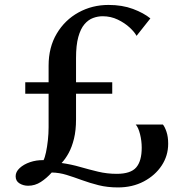

<svg xmlns="http://www.w3.org/2000/svg" viewBox="-20 -772 772 798"><path d="M470.5 7Q426.5 7 389.8 -2.2Q353 -11.5 320.2 -23.5Q287.5 -35.5 257 -45Q226.5 -54.5 195 -55Q174 -31.5 149.8 -15.8Q125.5 0 97 0Q77 0 61 -9.8Q45 -19.5 45 -39.5Q45 -58 61.8 -73.5Q78.5 -89 104.8 -98Q131 -107 161 -106.5Q166.5 -117 171.2 -139.2Q176 -161.5 179 -189.2Q182 -217 182 -243.5V-382.5H85V-430H182V-499Q182 -575.5 215.8 -632.2Q249.5 -689 306.2 -720.2Q363 -751.5 431 -751.5Q488 -751.5 532.8 -734.8Q577.5 -718 605 -695.5L547.5 -623Q539.5 -638.5 519 -657.5Q498.5 -676.5 469.5 -690.5Q440.5 -704.5 406.5 -704.5Q386.5 -704.5 366.8 -697.2Q347 -690 331 -671.2Q315 -652.5 305.5 -618.5Q296 -584.5 296 -530.5V-430H446.5V-382.5H296V-276Q296 -230 287.5 -195.5Q279 -161 265.5 -136.2Q252 -111.5 236 -94.5Q275.5 -89 312.8 -78.2Q350 -67.5 387.5 -58.5Q425 -49.5 465 -49.5Q523 -49.5 546 -76Q569 -102.5 569 -158Q569 -186.5 562 -214.5Q555 -242.5 544 -254.5H657Q665 -245 672 -224.2Q679 -203.5 679 -174.5Q679 -125 652 -84Q625 -43 577.8 -18Q530.5 7 470.5 7Z"/></svg>

Font: Merriweather 72pt Medium
Style: Regular
Weight: 500
Version: Version 2.100